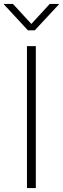

<svg xmlns="http://www.w3.org/2000/svg" viewBox="-42 -964 322 984"><path d="M141.6 -727.5V0H96.2V-727.5ZM24.4 -943.8 118.7 -841.3 212.9 -943.8H259.8V-941.4L136.2 -808.6H101.1L-22 -941.4V-943.8Z"/></svg>

Font: Inter 20pt ExtraLight
Style: Regular
Weight: 250
Version: Version 4.001;git-66647c0bb